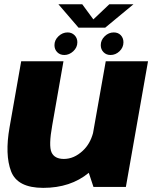

<svg xmlns="http://www.w3.org/2000/svg" viewBox="-20 -882 726 906"><path d="M421 0H574L678.5 -593H479L419 -254Q405 -202.5 371 -171Q329.5 -132 281.5 -132Q237.5 -132 223.2 -163Q209 -194 226.5 -291L279.5 -593H80L25 -280.5Q2.5 -152 32.2 -73.8Q62 4.5 184 4.5Q313 4.5 399 -66.5ZM283.5 -622.5Q306.5 -622.5 325.8 -640.2Q345 -658 345 -682.5Q345 -702.5 331.8 -715.8Q318.5 -729 299 -729Q275 -729 256 -711Q237 -693 237 -669Q237 -649 250 -635.8Q263 -622.5 283.5 -622.5ZM501.5 -622.5Q525.5 -622.5 544 -640.2Q562.5 -658 562.5 -682.5Q562.5 -702.5 550 -715.8Q537.5 -729 516.5 -729Q493 -729 474.2 -711Q455.5 -693 455.5 -669Q455.5 -649 468.5 -635.8Q481.5 -622.5 501.5 -622.5ZM350.5 -751.5H476.5L610 -862H496L420.5 -790.5L368 -862H255.5Z"/></svg>

Font: Anybody Thin ExtraBold
Style: Italic
Weight: 800
Italic angle: -10°
Version: Version 1.113;gftools[0.9.25]